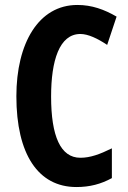

<svg xmlns="http://www.w3.org/2000/svg" viewBox="-20 -744 518 774"><path d="M304 -607C335 -607 373 -589 412 -563L450 -677C400 -706 350 -724 292 -724C135 -724 46 -569 46 -356C46 -122 134 10 288 10C342 10 387 -2 431 -26V-146C382 -122 344 -108 304 -108C224 -108 186 -195 186 -355C186 -499 219 -607 304 -607Z"/></svg>

Font: Noto Sans Gurmukhi UI ExtraCondensed
Style: Bold
Weight: 700
Width: 2
Designer: Jelle Bosma - Monotype Design Team
Foundry: Monotype Imaging Inc.
Version: Version 2.004